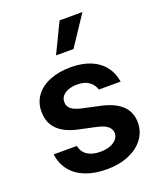

<svg xmlns="http://www.w3.org/2000/svg" viewBox="-148 -894 835 998"><g transform="rotate(-20 269.0 -395.0)"><path d="M270.6 10.7Q203.5 10.7 153.2 -8.9Q103 -28.4 72.8 -65.9Q42.6 -103.3 35.5 -157H163.4Q171.2 -121.8 198.5 -104Q225.9 -86.3 270.6 -86.6Q300.1 -86.6 323 -95.2Q345.9 -103.7 358.8 -118.4Q371.8 -133.2 372.2 -152Q371.4 -175.1 353.3 -190.3Q335.2 -205.6 298.3 -213.8L205.3 -233.7Q127.1 -249.6 89.1 -288.2Q51.1 -326.7 51.8 -387.1Q51.5 -436.8 79 -474.4Q106.5 -512.1 156.8 -532.3Q207 -552.6 272.7 -552.6Q335.9 -552.6 382.5 -533.4Q429 -514.2 456.7 -478.5Q484.4 -442.8 492.2 -393.5H371.4Q363.6 -421.2 339.3 -438.9Q315 -456.7 274.1 -456.7Q247.5 -456.7 225.7 -448.9Q203.8 -441.1 191.9 -426.7Q180 -412.3 180.4 -394.2Q179.7 -370.4 197.6 -355.3Q215.6 -340.2 257.1 -331L350.1 -311.1Q427.2 -294.4 465.2 -258Q503.2 -221.6 503.6 -163.4Q503.2 -112.2 473.5 -72.8Q443.9 -33.4 391 -11.4Q338.1 10.7 270.6 10.7ZM223 -636.4 302.6 -801.1H429L319.6 -636.4Z"/></g></svg>

Font: Riot Sans
Style: Regular
Weight: 400
Designer: Rasmus Andersson
Foundry: rsms
Version: Version 3.005